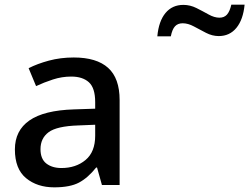

<svg xmlns="http://www.w3.org/2000/svg" viewBox="-20 -795 1071 825"><path d="M297 -548Q395 -548 444.5 -503.5Q494 -459 494 -365V0H418L397 -75H393Q358 -31 319.5 -10.5Q281 10 213 10Q140 10 92 -29.5Q44 -69 44 -153Q44 -234 106.5 -277.5Q169 -321 298 -325L389 -328V-356Q389 -417 362 -441.5Q335 -466 286 -466Q246 -466 207.5 -453.5Q169 -441 135 -425L103 -502Q140 -521 190 -534.5Q240 -548 297 -548ZM316 -256Q224 -253 189 -227Q154 -201 154 -154Q154 -112 179 -92.5Q204 -73 244 -73Q306 -73 347.5 -107.5Q389 -142 389 -212V-259ZM656 -639Q662 -704 691 -739Q720 -774 768 -774Q797 -774 824 -760.5Q851 -747 876 -733Q901 -719 923 -719Q943 -719 955 -732Q967 -745 974 -775H1031Q1025 -711 996 -675.5Q967 -640 920 -640Q892 -640 865 -654Q838 -668 813 -681.5Q788 -695 765 -695Q744 -695 732 -682Q720 -669 714 -639Z"/></svg>

Font: Noto Sans Thai Looped Medium
Style: Regular
Weight: 500
Designer: Sasikarn Vongin, Ben Mitchell
Foundry: The Fontpad Ltd
Version: Version 1.001; ttfautohint (v1.8.4.7-5d5b)